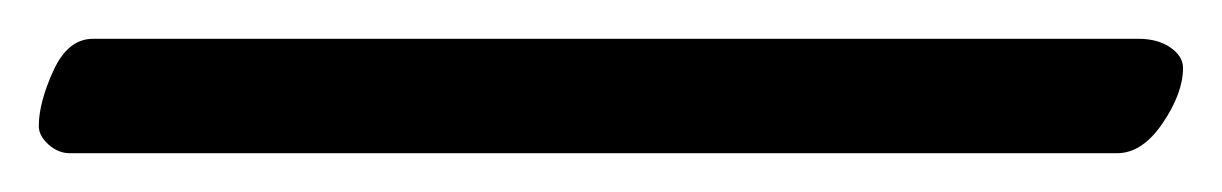

<svg xmlns="http://www.w3.org/2000/svg" viewBox="-20 108 630 99"><path d="M590 143Q590 156 579.5 171.5Q569 187 556 187H16Q10 187 5 182.5Q0 178 0 173Q0 161 7.5 144.5Q15 128 28 128H567Q577 128 583.5 132.5Q590 137 590 143Z"/></svg>

Font: EB Garamond
Style: Bold
Weight: 700
Designer: Georg Duffner and Octavio Pardo
Foundry: Georg Duffner
Version: Version 1.000; ttfautohint (v1.6)